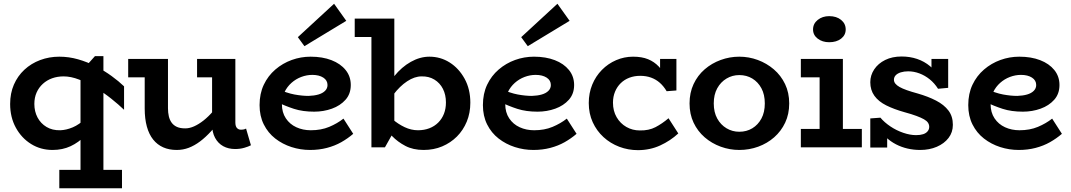

<svg xmlns="http://www.w3.org/2000/svg" viewBox="-20 -785 5709 1023"><path d="M260 14Q197 14 146 -17.5Q95 -49 64.5 -104.5Q34 -160 34 -231Q34 -288 54 -334Q74 -380 110 -413.5Q146 -447 194 -465Q242 -483 296 -483Q347 -483 396 -469Q445 -455 490.5 -431.5Q536 -408 574.5 -380Q613 -352 641 -325V-200Q612 -228 572.5 -259.5Q533 -291 489 -317.5Q445 -344 401.5 -361Q358 -378 319 -378Q286 -378 258 -368Q230 -358 208.5 -338.5Q187 -319 175 -292Q163 -265 163 -231Q163 -191 180 -159Q197 -127 228 -108.5Q259 -90 301 -91Q333 -92 367.5 -106.5Q402 -121 435 -153Q468 -185 496 -237V-145Q469 -98 434 -62Q399 -26 356 -6Q313 14 260 14ZM296 218V120H630V218ZM409 209V-400L486 -486H531V209Z M922 14Q881 14 849.5 0Q818 -14 796 -41.5Q774 -69 762.5 -110.5Q751 -152 751 -207V-471H875V-208Q875 -185 879.5 -165.5Q884 -146 894.5 -131.5Q905 -117 922.5 -109Q940 -101 967 -101Q990 -101 1014.5 -112Q1039 -123 1064.5 -143Q1090 -163 1116 -193Q1142 -223 1169 -260V-163Q1136 -120 1106 -87Q1076 -54 1046 -31.5Q1016 -9 985.5 2.5Q955 14 922 14ZM663 -373V-471H853V-373ZM1233 9Q1197 9 1169.5 -6Q1142 -21 1126 -50.5Q1110 -80 1110 -122V-471H1234V-133Q1234 -112 1242.5 -103Q1251 -94 1263 -94Q1273 -94 1279.5 -95.5Q1286 -97 1291 -100L1317 -11Q1304 -4 1281.5 2.5Q1259 9 1233 9ZM1030 -373V-471H1218V-373Z M1632 14Q1581 14 1533 -1.5Q1485 -17 1446.5 -47Q1408 -77 1385.5 -122Q1363 -167 1363 -225Q1363 -286 1385.5 -333.5Q1408 -381 1447 -414.5Q1486 -448 1534.5 -465.5Q1583 -483 1635 -483Q1698 -483 1746 -464.5Q1794 -446 1821.5 -412Q1849 -378 1849 -332Q1849 -285 1821 -253.5Q1793 -222 1748.5 -206Q1704 -190 1654 -190Q1593 -190 1546.5 -205Q1500 -220 1455 -242V-313Q1508 -289 1549 -281.5Q1590 -274 1624 -274Q1654 -275 1676.5 -281.5Q1699 -288 1712 -301Q1725 -314 1725 -332Q1725 -357 1702.5 -371.5Q1680 -386 1644 -386Q1614 -386 1585 -375Q1556 -364 1533 -343.5Q1510 -323 1496 -294.5Q1482 -266 1482 -230Q1482 -186 1503 -154.5Q1524 -123 1559 -107Q1594 -91 1636 -91Q1691 -91 1734 -109Q1777 -127 1810 -153L1862 -72Q1833 -47 1798.5 -27.5Q1764 -8 1722 3Q1680 14 1632 14ZM1602 -539 1567 -587 1760 -765 1825 -674Z M1870 -588V-686H2074V-588ZM2268 -483Q2327 -483 2376 -452Q2425 -421 2455.5 -365.5Q2486 -310 2486 -238Q2486 -183 2467 -137Q2448 -91 2414.5 -57.5Q2381 -24 2336 -5Q2291 14 2237 14Q2181 14 2140 -7.5Q2099 -29 2069 -60Q2039 -91 2017 -118V-205Q2040 -177 2070.5 -150.5Q2101 -124 2136 -107.5Q2171 -91 2207 -91Q2240 -91 2267.5 -101.5Q2295 -112 2315 -132Q2335 -152 2345.5 -179Q2356 -206 2356 -239Q2356 -280 2340 -311.5Q2324 -343 2294.5 -361Q2265 -379 2226 -378Q2189 -378 2149.5 -352Q2110 -326 2075.5 -280Q2041 -234 2018 -173V-265Q2041 -330 2080.5 -379Q2120 -428 2169 -455.5Q2218 -483 2268 -483ZM1959 0V-686H2081V-89L2031 0Z M2822 14Q2771 14 2723 -1.5Q2675 -17 2636.5 -47Q2598 -77 2575.5 -122Q2553 -167 2553 -225Q2553 -286 2575.5 -333.5Q2598 -381 2637 -414.5Q2676 -448 2724.5 -465.5Q2773 -483 2825 -483Q2888 -483 2936 -464.5Q2984 -446 3011.5 -412Q3039 -378 3039 -332Q3039 -285 3011 -253.5Q2983 -222 2938.5 -206Q2894 -190 2844 -190Q2783 -190 2736.5 -205Q2690 -220 2645 -242V-313Q2698 -289 2739 -281.5Q2780 -274 2814 -274Q2844 -275 2866.5 -281.5Q2889 -288 2902 -301Q2915 -314 2915 -332Q2915 -357 2892.5 -371.5Q2870 -386 2834 -386Q2804 -386 2775 -375Q2746 -364 2723 -343.5Q2700 -323 2686 -294.5Q2672 -266 2672 -230Q2672 -186 2693 -154.5Q2714 -123 2749 -107Q2784 -91 2826 -91Q2881 -91 2924 -109Q2967 -127 3000 -153L3052 -72Q3023 -47 2988.5 -27.5Q2954 -8 2912 3Q2870 14 2822 14ZM2792 -539 2757 -587 2950 -765 3015 -674Z M3379 15Q3327 15 3279.5 -3Q3232 -21 3195.5 -54.5Q3159 -88 3138 -134Q3117 -180 3117 -236Q3117 -289 3135.5 -334Q3154 -379 3187 -412.5Q3220 -446 3263 -464.5Q3306 -483 3353 -483Q3400 -483 3433 -469.5Q3466 -456 3490 -430.5Q3514 -405 3534 -369L3497 -376V-471H3584V-303L3532 -299Q3516 -326 3495.5 -344Q3475 -362 3449 -371.5Q3423 -381 3391 -381Q3360 -381 3333.5 -371Q3307 -361 3287.5 -342Q3268 -323 3257 -296.5Q3246 -270 3246 -238Q3246 -194 3265.5 -160.5Q3285 -127 3317.5 -108.5Q3350 -90 3389 -90Q3437 -89 3472.5 -107.5Q3508 -126 3542 -155L3594 -74Q3552 -35 3497.5 -10Q3443 15 3379 15Z M3919 14Q3868 14 3820 -3.5Q3772 -21 3734.5 -53.5Q3697 -86 3675.5 -131.5Q3654 -177 3654 -234Q3654 -291 3675.5 -337Q3697 -383 3734.5 -415.5Q3772 -448 3820 -465.5Q3868 -483 3919 -483Q3970 -483 4017.5 -465.5Q4065 -448 4103 -415.5Q4141 -383 4163 -337Q4185 -291 4185 -234Q4185 -177 4163.5 -131.5Q4142 -86 4105 -53.5Q4068 -21 4020 -3.5Q3972 14 3919 14ZM3919 -83Q3958 -83 3988.5 -101.5Q4019 -120 4037 -153.5Q4055 -187 4055 -234Q4055 -281 4037 -314.5Q4019 -348 3988.5 -366.5Q3958 -385 3919 -385Q3882 -385 3851 -366.5Q3820 -348 3801.5 -314.5Q3783 -281 3783 -234Q3783 -187 3801.5 -153.5Q3820 -120 3851 -101.5Q3882 -83 3919 -83Z M4347 -31V-471H4471V-31ZM4247 0V-98H4572V0ZM4247 -373V-471H4439V-373ZM4398 -560Q4362 -560 4337 -579Q4312 -598 4312 -628Q4312 -659 4337 -679Q4362 -699 4398 -699Q4437 -699 4461.5 -679Q4486 -659 4486 -628Q4486 -598 4461.5 -579Q4437 -560 4398 -560Z M4883 14Q4848 14 4815.5 6.5Q4783 -1 4754 -16Q4725 -31 4701 -53.5Q4677 -76 4659 -105L4707 -106V1H4617V-154L4671 -158Q4692 -133 4724 -111.5Q4756 -90 4792.5 -77.5Q4829 -65 4861 -65Q4883 -65 4898.5 -70Q4914 -75 4922.5 -85.5Q4931 -96 4931 -109Q4931 -121 4924.5 -131Q4918 -141 4903 -149.5Q4888 -158 4862.5 -167.5Q4837 -177 4800 -187Q4743 -203 4702 -223.5Q4661 -244 4639 -274.5Q4617 -305 4617 -347Q4617 -384 4638 -415.5Q4659 -447 4696.5 -465.5Q4734 -484 4784 -484Q4828 -484 4866.5 -471Q4905 -458 4936 -432Q4967 -406 4988 -367L4943 -365V-471H5032V-317L4978 -312Q4959 -342 4933.5 -362.5Q4908 -383 4878.5 -394Q4849 -405 4819 -405Q4797 -405 4779.5 -399.5Q4762 -394 4752.5 -384Q4743 -374 4743 -360Q4743 -349 4750.5 -339.5Q4758 -330 4773 -321.5Q4788 -313 4812 -304.5Q4836 -296 4869 -287Q4925 -271 4967.5 -249Q5010 -227 5033.5 -196Q5057 -165 5057 -120Q5057 -80 5034 -50Q5011 -20 4971.5 -3Q4932 14 4883 14Z M5408 14Q5357 14 5309 -1.5Q5261 -17 5222.5 -47Q5184 -77 5161.5 -122Q5139 -167 5139 -225Q5139 -286 5161.5 -333.5Q5184 -381 5223 -414.5Q5262 -448 5310.5 -465.5Q5359 -483 5411 -483Q5474 -483 5522 -464.5Q5570 -446 5597.5 -412Q5625 -378 5625 -332Q5625 -285 5597 -253.5Q5569 -222 5524.5 -206Q5480 -190 5430 -190Q5369 -190 5322.5 -205Q5276 -220 5231 -242V-313Q5284 -289 5325 -281.5Q5366 -274 5400 -274Q5430 -275 5452.5 -281.5Q5475 -288 5488 -301Q5501 -314 5501 -332Q5501 -357 5478.5 -371.5Q5456 -386 5420 -386Q5390 -386 5361 -375Q5332 -364 5309 -343.5Q5286 -323 5272 -294.5Q5258 -266 5258 -230Q5258 -186 5279 -154.5Q5300 -123 5335 -107Q5370 -91 5412 -91Q5467 -91 5510 -109Q5553 -127 5586 -153L5638 -72Q5609 -47 5574.5 -27.5Q5540 -8 5498 3Q5456 14 5408 14Z"/></svg>

Font: BioRhyme
Style: Bold
Weight: 700
Designer: Aoife Mooney
Foundry: Aoife Mooney Type
Version: Version 1.600;gftools[0.9.33]